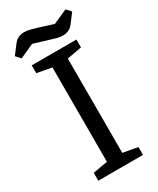

<svg xmlns="http://www.w3.org/2000/svg" viewBox="-205 -870 771 934"><g transform="rotate(-30 181.0 -403.0)"><path d="M54.8 0V-44.1L137.2 -59.1V-588.9L54.8 -603.9V-648H306V-603.9L223.6 -588.9V-59.1L306 -44.1V0ZM258.5 -697.5Q243.5 -697.5 225.3 -702.4Q207.1 -707.4 188.4 -713.4L108.9 -737.6L29.2 -701.8L6.1 -727.7L43.5 -776.7Q54.4 -792.3 69.7 -799.3Q85 -806.4 103.6 -806.4Q118.6 -806.4 136.9 -801.8Q155.2 -797.2 174 -791.2L253.4 -766.1L333.3 -801.7L356.2 -776L318.8 -727Q308.1 -711.5 292.6 -704.5Q277.1 -697.5 258.5 -697.5Z"/></g></svg>

Font: Faustina Light
Style: Regular
Weight: 300
Designer: Alfonso Garcia
Foundry: http://www.omnibus-type.com
Version: Version 1.200